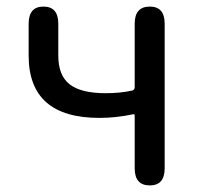

<svg xmlns="http://www.w3.org/2000/svg" viewBox="-20 -563 612 583"><path d="M435 0Q389 0 389 -52V-212Q389 -217 384 -216Q332 -205 282 -205Q67 -205 67 -394V-491Q67 -543 112 -543Q157 -543 157 -491V-394Q157 -334 191.5 -307Q226 -280 301 -280Q345 -280 381 -288Q389 -290 389 -298V-491Q389 -543 435 -543Q480 -543 480 -491V-52Q480 0 435 0Z"/></svg>

Font: Resource Han Rounded JP
Style: Regular
Weight: 400
Designer: Cyano Hao (round all glyphs); Ryoko NISHIZUKA 西塚涼子 (kana, bopomofo & ideographs); Paul D. Hunt (Latin, Greek & Cyrillic)
Foundry: Cyano Hao
Version: 0.990